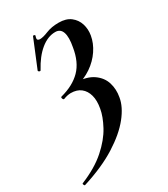

<svg xmlns="http://www.w3.org/2000/svg" viewBox="-211 -486 737 842"><g transform="rotate(-30 157.0 -65.0)"><path d="M-34 276Q-36 277 -39 271.5Q-42 266 -39 264Q39 232 87.5 189Q136 146 160.5 100.5Q185 55 191 19Q198 -19 190.5 -46.5Q183 -74 163.5 -89.5Q144 -105 113 -105Q105 -105 95.5 -103Q86 -101 76 -97Q71 -96 68.5 -103.5Q66 -111 71 -112Q136 -129 173.5 -167Q211 -205 222 -274Q231 -321 222.5 -346Q214 -371 188 -371Q150 -371 114 -341.5Q78 -312 49 -258Q47 -254 41.5 -256.5Q36 -259 37 -263L95 -404Q97 -407 102 -405Q107 -403 105 -399Q100 -385 104 -381Q108 -377 115 -377Q131 -377 158 -388Q185 -399 221 -399Q259 -399 281.5 -381.5Q304 -364 312.5 -337Q321 -310 316 -280Q310 -244 287.5 -210.5Q265 -177 230 -153Q195 -129 151 -119L153 -135Q211 -133 243 -110.5Q275 -88 285.5 -54Q296 -20 289 18Q282 62 244 109.5Q206 157 137 200.5Q68 244 -34 276Z"/></g></svg>

Font: Cormorant Light
Style: Italic
Weight: 300
Italic angle: -10°
Designer: Christian Thalmann (Catharsis Fonts)
Foundry: Catharsis Fonts
Version: Version 4.000